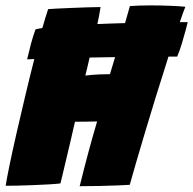

<svg xmlns="http://www.w3.org/2000/svg" viewBox="-32 -674 698 694"><path d="M-11.5 -2.5Q-8 -26 2.2 -75.8Q12.5 -125.5 27.2 -190.2Q42 -255 58.8 -325.5Q75.5 -396 92 -460.5Q78 -460 66 -459.5Q72.5 -487.5 80 -515.8Q87.5 -544 96.5 -568Q106.5 -570.5 121 -572.5Q127 -593 132.2 -610.2Q137.5 -627.5 142 -641Q147 -641.5 170 -642.8Q193 -644 223.5 -645.2Q254 -646.5 283.5 -647.5Q313 -648.5 331.5 -648.5Q330 -637 326.8 -620.8Q323.5 -604.5 320 -587Q344.5 -588 370 -589Q395.5 -590 420 -590.5Q429.5 -623 437.5 -652Q449 -653 469.8 -653.8Q490.5 -654.5 510.5 -654.5Q549 -654.5 585 -653Q621 -651.5 638 -649.5Q632 -635.5 618 -594Q634 -594 646.5 -594Q644.5 -585.5 638.8 -563.8Q633 -542 625.2 -516.2Q617.5 -490.5 608.5 -469.5Q595.5 -469.5 577 -469.5Q554 -397.5 530 -320Q510.5 -256.5 492.5 -196.5Q474.5 -136.5 460.2 -87.2Q446 -38 437 -6Q423.5 -5 394.2 -3.8Q365 -2.5 328.5 -1.8Q292 -1 256 -1Q274 -73.5 288.2 -126.2Q302.5 -179 319 -235Q293 -234.5 277 -234.2Q261 -234 239 -234Q232.5 -204.5 224 -168.5Q215.5 -132.5 207.5 -98.8Q199.5 -65 193.8 -41Q188 -17 186.5 -11Q171 -9 144 -7.5Q117 -6 86.8 -4.8Q56.5 -3.5 29.8 -3Q3 -2.5 -11.5 -2.5ZM365.5 -406Q374.5 -435.5 384 -467.5Q361.5 -467 338.2 -466.8Q315 -466.5 292 -466Q287.5 -446 283.2 -428.5Q279 -411 276.5 -401Q304.5 -404 325.2 -405Q346 -406 365.5 -406Z"/></svg>

Font: Grandstander Black
Style: Italic
Weight: 900
Italic angle: -15°
Designer: Tyler Finck
Foundry: Etcetera Type Co
Version: Version 1.200; ttfautohint (v1.8.3)